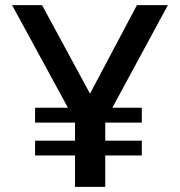

<svg xmlns="http://www.w3.org/2000/svg" viewBox="-20 -731 704 751"><path d="M117.2 -251.5V-309.6H534.7V-251.5ZM117.2 -123V-180.7H534.7V-123ZM273.4 0V-258.8L27.3 -710.9H144.5L332 -364.7L515.6 -710.9H636.7L391.6 -258.3V0Z"/></svg>

Font: Comme Medium
Style: Regular
Weight: 500
Version: Version 1.000;gftools[0.9.27]